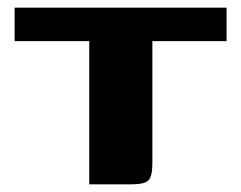

<svg xmlns="http://www.w3.org/2000/svg" viewBox="-20 -480 628 500"><path d="M18.1 -460H570V-372.9H376.8V-54.4Q376.8 -21.7 367 -10.8Q357.2 0 322.4 0H212.4V-372.9H18.1Z"/></svg>

Font: Genos Thin
Style: Regular
Weight: 100
Designer: Robert E. Leuschke
Foundry: Robert E. Leuschke
Version: Version 1.010